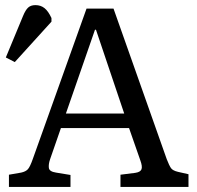

<svg xmlns="http://www.w3.org/2000/svg" viewBox="-20 -734 775 754"><path d="M15.1 0V-47.9L63 -56.2Q81.1 -60.1 89.6 -69.6Q98.1 -79.1 108.9 -109.9L319.8 -700.2H425.8L634.8 -108.9Q644.5 -84 651.4 -74Q658.2 -64 679.2 -59.1L720.2 -49.8V0H453.1V-47.9L511.2 -55.2Q531.2 -58.1 535.6 -69.1Q540 -80.1 530.8 -105L486.8 -231H219.2L176.8 -108.9Q169.9 -88.9 171.9 -74.5Q173.8 -60.1 200.2 -56.2L256.8 -46.9V0ZM238.8 -288.1H467.8L356.9 -617.2H353ZM38.1 -490.2 2.9 -508.3 70.3 -670.9Q80.1 -694.8 90.6 -704.3Q101.1 -713.9 119.1 -713.9Q140.1 -713.9 155 -701.9Q169.9 -689.9 182.1 -663.1V-648.9Z"/></svg>

Font: Literata
Style: Regular
Weight: 400
Designer: Latin by Veronika Burian and Jose Scaglione. Greek by Irene Vlachou. Cyrillic by Vera Evstafieva.
Foundry: TypeTogether
Version: Version 3.002